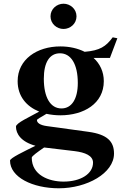

<svg xmlns="http://www.w3.org/2000/svg" viewBox="-20 -767 680 1034"><path d="M305 -146C431 -146 539 -209 539 -330C539 -381 518 -424 484 -455H572L612 -561L587 -566C550 -516 518 -495 436 -488C398 -507 353 -517 305 -517C179 -517 75 -447 75 -330C75 -249 122 -194 191 -166C142 -138 66 -105 66 -85C66 -46 94 -3 171 18C109 49 34 84 34 98C34 187 155 247 297 247C448 247 594 166 594 60C594 -5 558 -43 457 -57L232 -88C195 -93 179 -106 179 -120C179 -126 202 -136 230 -154C254 -149 279 -146 305 -146ZM151 82C151 74 183 51 218 27C220 28 222 28 224 28L383 47C438 54 481 71 481 109C481 169 415 211 322 211C243 211 151 176 151 82ZM216 -343C216 -431 247 -480 303 -480C362 -480 399 -422 399 -320C399 -234 366 -183 311 -183C251 -183 216 -243 216 -343ZM252 -679C252 -719 286 -747 322 -747C358 -747 392 -719 392 -679C392 -639 358 -611 322 -611C286 -611 252 -639 252 -679Z"/></svg>

Font: Ortica Linear
Style: Bold
Weight: 700
Designer: Benedetta Bovani
Foundry: Collletttivo
Version: Version 2.000;Glyphs 3.1.2 (3151)